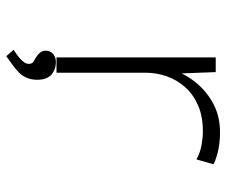

<svg xmlns="http://www.w3.org/2000/svg" viewBox="-76 -498 738 627"><g transform="rotate(90 293.5 -185.0)"><path d="M168 0V-520H216L221 -387L208 -379Q223 -423 252.5 -458Q282 -493 322 -513.5Q362 -534 413 -534Q443 -534 469.5 -528.5Q496 -523 517 -513L501 -457Q480 -469 455 -473.5Q430 -478 410 -478Q361 -478 325 -462.5Q289 -447 265 -420Q241 -393 229.5 -359.5Q218 -326 218 -291V0ZM164 164 143 140Q159 130 169 121.5Q179 113 184 105.5Q189 98 189 91Q189 79 181.5 75Q174 71 168 67Q161 63 153.5 55Q146 47 146 35Q146 20 157 11Q168 2 182 2Q208 2 224.5 17Q241 32 241 63Q241 81 235 96Q229 111 218 122Q207 133 193 143Q179 153 164 164Z"/></g></svg>

Font: Lexend Mega ExtraLight
Style: Regular
Weight: 250
Version: Version 1.007